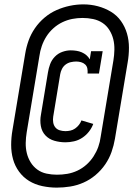

<svg xmlns="http://www.w3.org/2000/svg" viewBox="-20 -780 640 877"><path d="M279 -130Q253 -130 228.5 -137Q204 -144 187.5 -161.5Q171 -179 166.5 -204.5Q162 -230 167 -256L199 -449Q202 -468 209 -487Q216 -506 230.5 -521Q245 -536 264.5 -543Q284 -550 303 -550Q316 -550 329 -548Q342 -546 353.5 -541Q365 -536 374.5 -528Q384 -520 390 -509L396 -546H449L432 -444H380Q381 -456 379 -467Q377 -478 369 -485.5Q361 -493 350 -496Q339 -499 328 -499Q316 -499 303 -496Q290 -493 279.5 -485Q269 -477 263 -465Q257 -453 255 -441L223 -247Q221 -234 223 -221Q225 -208 232.5 -198.5Q240 -189 252.5 -185Q265 -181 279 -181Q290 -181 301.5 -183.5Q313 -186 323 -193Q333 -200 340.5 -209.5Q348 -219 352 -230L406 -214Q399 -195 386 -178.5Q373 -162 355.5 -150.5Q338 -139 318 -134.5Q298 -130 279 -130ZM239 77Q206 77 173 70Q140 63 113 46.5Q86 30 67 4Q48 -22 39.5 -53Q31 -84 31 -118Q31 -152 37 -186L95 -534Q100 -565 110.5 -594.5Q121 -624 139.5 -651Q158 -678 183.5 -699.5Q209 -721 238.5 -734Q268 -747 299 -753.5Q330 -760 361 -760Q395 -760 427 -751.5Q459 -743 486.5 -726.5Q514 -710 532.5 -684Q551 -658 560 -627Q569 -596 569 -562Q569 -528 563 -494L505 -146Q500 -116 489.5 -86Q479 -56 460.5 -29Q442 -2 416.5 19.5Q391 41 361.5 54Q332 67 301 72Q270 77 239 77ZM240 18Q264 18 287.5 14Q311 10 333.5 -0.5Q356 -11 375 -28Q394 -45 407.5 -66Q421 -87 429 -109.5Q437 -132 440 -156L498 -504Q502 -528 502.5 -553Q503 -578 497.5 -600.5Q492 -623 479.5 -643Q467 -663 448 -675.5Q429 -688 405.5 -693Q382 -698 357 -698Q333 -698 310 -693.5Q287 -689 265 -678.5Q243 -668 224 -651Q205 -634 192 -613.5Q179 -593 171 -570Q163 -547 160 -524L102 -176Q98 -152 97.5 -127.5Q97 -103 102.5 -80.5Q108 -58 120 -38.5Q132 -19 150.5 -5.5Q169 8 192.5 13Q216 18 240 18Z"/></svg>

Font: Iosevka Curly Slab Extended
Style: Italic
Weight: 400
Width: 7
Italic angle: -9°
Monospace: yes
Designer: Belleve Invis
Foundry: Belleve Invis
Version: Version 11.1.0; ttfautohint (v1.8.3)